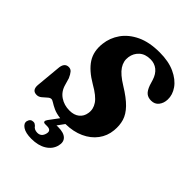

<svg xmlns="http://www.w3.org/2000/svg" viewBox="-264 -839 1191 1191"><g transform="rotate(45 331.0 -244.0)"><path d="M384.5 138Q373.5 179 334.5 203.2Q295.5 227.5 235.5 227.5Q185 227.5 159.2 210.2Q133.5 193 138.5 170Q145.5 143.5 169.5 143.5Q178 143 183.8 146.5Q189.5 150 194.5 154.5Q207.5 175 235.5 175Q270 175 279.5 137Q288 102.5 248.5 102.5H233Q218.5 102.5 217.2 94Q216 85.5 225.5 73L272 10.5Q233.5 5.5 209.8 -5.8Q186 -17 172 -26.2Q158 -35.5 149 -35.5Q138 -35.5 125.2 -23.5Q112.5 -11.5 98 0.2Q83.5 12 66.5 12Q25.5 12 28.5 -36L43.5 -197.5Q46.5 -252 85.5 -252Q102.5 -252 113.2 -239.5Q124 -227 134.5 -203L147.5 -158.5Q160 -112 196 -87.8Q232 -63.5 279 -63.5Q319 -63.5 343.5 -83.2Q368 -103 373 -136.5Q379.5 -174.5 356.2 -209Q333 -243.5 266 -281.5Q189 -326.5 156 -378.2Q123 -430 131.5 -501.5Q138 -559.5 172.2 -608Q206.5 -656.5 268.2 -685.8Q330 -715 420 -715Q498.5 -715 553.2 -689.8Q608 -664.5 635.8 -625Q663.5 -585.5 662 -543Q661 -510.5 643.2 -487.8Q625.5 -465 593.5 -465Q567 -465 550.2 -478.8Q533.5 -492.5 521 -527L510 -563Q497.5 -603 471.5 -623.8Q445.5 -644.5 410 -644.5Q364 -644.5 336.5 -619.5Q309 -594.5 303.5 -556.5Q297.5 -517 320.8 -481.8Q344 -446.5 407 -408Q472.5 -368 507.8 -331.5Q543 -295 554.5 -256.8Q566 -218.5 561.5 -173Q556.5 -119.5 525.2 -77.8Q494 -36 441.5 -12Q389 12 320.5 13L287.5 58.5Q294 58 302 58Q351.5 58 373 79Q394.5 100 384.5 138Z"/></g></svg>

Font: Fraunces 9pt Soft
Style: Bold Italic
Weight: 700
Italic angle: -16°
Version: Version 1.000;[b76b70a41]